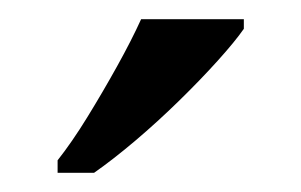

<svg xmlns="http://www.w3.org/2000/svg" viewBox="-20 -786 314 200"><path d="M40 -619Q55 -638 71 -664Q87 -690 102 -717Q117 -744 127 -766H234V-756Q225 -743 207 -723Q189 -703 166.5 -681Q144 -659 121 -639.5Q98 -620 78 -606H40Z"/></svg>

Font: Noto Serif Tamil
Style: Italic
Weight: 400
Italic angle: -12°
Designer: Indian Type Foundry, Tom Grace, and the Monotype Design Team
Foundry: Monotype Imaging Inc.
Version: Version 2.003